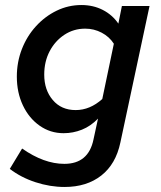

<svg xmlns="http://www.w3.org/2000/svg" viewBox="-20 -525 640 764"><path d="M237 219Q179 219 121 200Q63 181 19 147L68 66Q155 127 236 127Q332 127 352 30L370 -53Q341 -23 306 -9Q271 5 233 5Q180 5 137.5 -25Q95 -55 71 -106Q47 -157 47 -220Q47 -278 67 -329.5Q87 -381 123 -420.5Q159 -460 205.5 -482.5Q252 -505 304 -505Q351 -505 389 -485.5Q427 -466 451 -431L465 -501H575L459 42Q441 128 383 173.5Q325 219 237 219ZM281 -87Q338 -87 387 -131L433 -351Q415 -379 384.5 -395Q354 -411 319 -411Q273 -411 236 -386.5Q199 -362 177.5 -321Q156 -280 156 -228Q156 -167 190 -127Q224 -87 281 -87Z"/></svg>

Font: Red Hat Mono Medium
Style: Italic
Weight: 500
Italic angle: -12°
Monospace: yes
Designer: Pentagram, MCKL
Foundry: Pentagram, MCKL
Version: Version 1.023; ttfautohint (v1.8.3)